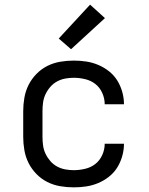

<svg xmlns="http://www.w3.org/2000/svg" viewBox="-20 -799 640 827"><path d="M298 8Q268 8 239 3Q210 -2 184 -15Q158 -28 137 -49.5Q116 -71 103 -97Q90 -123 85 -152Q80 -181 80 -210V-320Q80 -349 85 -378Q90 -407 103 -433Q116 -459 137 -480.5Q158 -502 184 -515Q210 -528 239 -533Q268 -538 298 -538Q325 -538 351.5 -534Q378 -530 403 -519.5Q428 -509 449.5 -492Q471 -475 485 -452.5Q499 -430 506.5 -403.5Q514 -377 514 -350Q514 -350 514 -350Q514 -350 514 -350H431Q431 -350 431 -350Q431 -350 431 -350Q431 -375 420.5 -398.5Q410 -422 391 -437Q372 -452 347 -458Q322 -464 298 -464Q279 -464 260.5 -460.5Q242 -457 225.5 -448Q209 -439 196.5 -424.5Q184 -410 176 -393Q168 -376 165.5 -357.5Q163 -339 163 -320V-210Q163 -191 165.5 -172.5Q168 -154 176 -137Q184 -120 196.5 -105.5Q209 -91 225.5 -82Q242 -73 260.5 -69.5Q279 -66 298 -66Q322 -66 347 -72Q372 -78 391 -93Q410 -108 420.5 -131.5Q431 -155 431 -180Q431 -180 431 -180Q431 -180 431 -180H514Q514 -180 514 -180Q514 -180 514 -180Q514 -153 506.5 -126.5Q499 -100 485 -77.5Q471 -55 449.5 -38Q428 -21 403 -10.5Q378 0 351.5 4Q325 8 298 8ZM286 -587 233 -633 368 -779 432 -721Z"/></svg>

Font: Iosevka Curly Extended
Style: Regular
Weight: 400
Width: 7
Monospace: yes
Designer: Belleve Invis
Foundry: Belleve Invis
Version: Version 11.1.0; ttfautohint (v1.8.3)